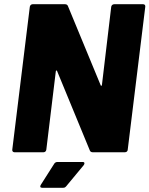

<svg xmlns="http://www.w3.org/2000/svg" viewBox="-20 -720 707 908"><path d="M506 -688 462 -318C461 -313 457 -313 456 -317L301 -692C299 -697 294 -700 288 -700H134C128 -700 122 -695 121 -688L38 -12C37 -5 42 0 48 0H186C193 0 198 -5 199 -12L244 -383C245 -388 248 -388 250 -384L405 -8C407 -3 412 0 418 0H571C578 0 584 -5 584 -12L667 -688C668 -695 664 -700 657 -700H520C513 -700 507 -695 506 -688ZM179 168H278C284 168 288 167 293 161L376 61C382 53 380 46 371 46H251C246 46 239 49 236 55L173 154C168 162 170 168 179 168Z"/></svg>

Font: Barlow ExtraBold
Style: Italic
Weight: 800
Italic angle: -7°
Designer: Jeremy Tribby
Foundry: Tribby Type
Version: Version 1.422;hotconv 1.0.109;makeotfexe 2.5.65596